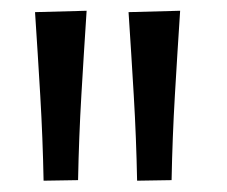

<svg xmlns="http://www.w3.org/2000/svg" viewBox="-20 -764 412 348"><path d="M59 -436.5Q57.5 -514 53 -590.2Q48.5 -666.5 43.5 -742L137 -744.5Q132 -668.5 127.5 -591.8Q123 -515 121.5 -437.5ZM228.5 -436.5Q227 -514 222.5 -590.2Q218 -666.5 213 -742L306.5 -744.5Q301.5 -668.5 297 -591.8Q292.5 -515 291 -437.5Z"/></svg>

Font: Commissioner
Style: Regular
Weight: 400
Designer: Kostas Bartsokas
Foundry: Kostas Bartsokas
Version: Version 1.000; ttfautohint (v1.8.3)